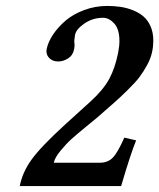

<svg xmlns="http://www.w3.org/2000/svg" viewBox="-20 -630 539 650"><path d="M138.2 -464.8Q143.1 -488.3 159.7 -513.2Q176.3 -538.1 201.9 -560.1Q227.5 -582 264.9 -595.9Q302.2 -609.9 342.8 -609.9Q366.7 -609.9 388.2 -606.7Q409.7 -603.5 430.4 -595.2Q451.2 -586.9 466.1 -574Q481 -561 490 -540.3Q499 -519.5 499 -492.7Q499 -473.1 495.1 -455.1Q490.7 -433.1 478.3 -410.2Q465.8 -387.2 452.4 -369.4Q439 -351.6 411.9 -325Q384.8 -298.3 366.2 -282.2L310.1 -232.9L271.5 -201.2Q239.3 -174.8 221.9 -159.2Q204.6 -143.6 185.1 -119.9Q165.5 -96.2 162.1 -79.1H317.9Q345.2 -79.1 361.8 -96.2Q378.4 -113.3 400.9 -164.1L440.9 -154.8Q421.4 -107.4 390.1 0H46.9Q55.7 -46.4 86.9 -89.8Q118.2 -133.3 202.1 -210L286.1 -286.1Q329.6 -325.7 349.6 -362.5Q369.6 -399.4 379.9 -451.2Q384.3 -473.6 384.3 -491.2Q384.3 -531.2 366.7 -550.5Q349.1 -569.8 329.1 -569.8Q293.9 -569.8 265.6 -550.3Q237.3 -530.8 233.9 -511.2Q230.5 -490.7 231.9 -484.9Q233.4 -475.1 231 -463.9Q227.1 -442.9 210.7 -432.4Q194.3 -421.9 176.8 -421.9Q159.7 -421.9 148.4 -431.9Q137.2 -441.9 137.2 -457Q137.2 -459 138.2 -464.8Z"/></svg>

Font: Linux Libertine G
Style: Semibold Italic
Weight: 600
Italic angle: -11.5°
Designer: Philipp H. Poll
Foundry: Philipp H. Poll
Version: Version 5.1.1